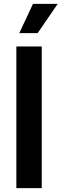

<svg xmlns="http://www.w3.org/2000/svg" viewBox="-20 -966 316 986"><path d="M194.3 -727.5V0H64V-727.5ZM79.1 -795.9 149.4 -946.3H276.4L173.3 -795.9Z"/></svg>

Font: V-Inter
Style: SemiBold-600
Weight: 600
Designer: Rasmus Andersson
Foundry: rsms
Version: Version 4.000;git-4146feb